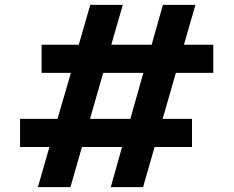

<svg xmlns="http://www.w3.org/2000/svg" viewBox="-20 -765 955 785"><path d="M135 0H268L315 -164H479L433 0H565L612 -164H765V-279H645L699 -467H852V-582H732L779 -745H646L600 -582H435L482 -745H349L302 -582H150V-467H270L215 -279H62V-164H182ZM348 -279 402 -467H566L513 -279Z"/></svg>

Font: Plus Jakarta Sans
Style: Bold
Weight: 700
Designer: Gumpita Rahayu
Foundry: Tokotype
Version: Version 2.004; ttfautohint (v1.8.3)